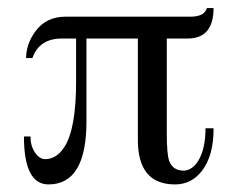

<svg xmlns="http://www.w3.org/2000/svg" viewBox="-20 -458 605 489"><path d="M523.9 -131.3Q524.4 -63 495.1 -23.9Q468.3 11.7 425.8 11.7Q331.1 11.7 331.1 -101.6V-359.9H200.2V-148.9Q200.2 11.7 103.5 11.7Q41 11.7 41 -110.4H57.6Q57.6 -86.4 69.1 -69.6Q80.6 -52.7 94.7 -52.7Q124.5 -52.7 144.5 -84.5Q173.8 -130.9 173.8 -250V-359.9H137.7Q80.1 -359.9 62.5 -310.1H46.4Q46.9 -345.7 69.3 -377Q96.7 -415.5 146.5 -415.5H464.8Q501 -415.5 506.8 -437.5H523.9Q523.9 -359.9 458 -359.9H404.8V-116.7Q404.8 -67.4 410.6 -48.8Q419.4 -24.4 445.8 -23.4Q469.2 -22.9 485.4 -49.3Q503.4 -79.6 503.4 -131.3Z"/></svg>

Font: Scheherazade New Medium
Style: Regular
Weight: 500
Designer: SIL International
Foundry: SIL International
Version: Version 4.000